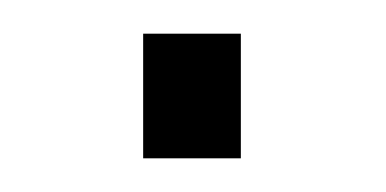

<svg xmlns="http://www.w3.org/2000/svg" viewBox="-20 -94 229 114"><path d="M65 0V-74H123V0Z"/></svg>

Font: SUSE ExtraLight
Style: Regular
Weight: 250
Designer: Rene Bieder
Foundry: SUSE
Version: Version 1.000